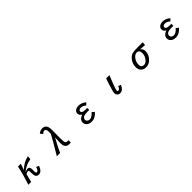

<svg xmlns="http://www.w3.org/2000/svg" viewBox="579 -2801 4842 4842"><g transform="rotate(-45 3000.0 -380.5)"><path d="M209 -3.9Q294.9 -251 350.6 -513.7H452.1L430.7 -451.2L393.6 -343.8Q533.2 -486.3 711.9 -520.5L702.1 -422.9Q531.2 -403.3 377.9 -272.5Q445.3 -305.7 487.3 -305.7Q554.7 -305.7 554.7 -210Q554.7 -203.1 554.7 -188.5Q553.7 -160.2 553.7 -138.7Q553.7 -75.2 587.9 -75.2Q634.8 -75.2 667 -182.6L739.3 -151.4Q682.6 2.9 583 2.9Q518.6 2.9 494.1 -43Q473.6 -81.1 473.6 -187.5V-204.1Q473.6 -253.9 441.4 -253.9Q413.1 -253.9 366.2 -223.6Q348.6 -166 311.5 -3.9Z M1226.6 -3.9Q1444.3 -365.2 1520.5 -512.7V-534.2Q1521.5 -577.1 1521.5 -585Q1521.5 -686.5 1460 -686.5Q1423.8 -686.5 1380.9 -642.6L1327.1 -710Q1388.7 -763.7 1464.8 -763.7Q1610.4 -763.7 1610.4 -566.4Q1610.4 -499 1608.4 -358.4Q1607.4 -317.4 1607.4 -275.4Q1607.4 -151.4 1620.1 -119.1Q1633.8 -82 1689.5 -82H1701.2L1720.7 -83V1Q1708 2 1692.4 2Q1677.7 2.9 1667 2.9Q1523.4 2.9 1523.4 -173.8Q1523.4 -244.1 1529.3 -369.1Q1502 -314.5 1438.5 -198.2Q1403.3 -134.8 1343.8 -3.9Z M2714.8 -439.5 2654.3 -384.8Q2590.8 -444.3 2524.4 -444.3Q2442.4 -444.3 2442.4 -385.7Q2442.4 -324.2 2568.4 -324.2H2583H2602.5H2629.9V-251Q2601.6 -251 2570.3 -252Q2561.5 -252 2553.7 -252Q2377.9 -252 2377.9 -148.4Q2377.9 -118.2 2402.3 -97.7Q2432.6 -72.3 2471.7 -72.3Q2549.8 -72.3 2631.8 -171.9L2697.3 -118.2Q2595.7 2.9 2471.7 2.9Q2370.1 2.9 2322.3 -52.7Q2287.1 -93.8 2287.1 -143.6Q2287.1 -245.1 2421.9 -295.9Q2353.5 -333 2353.5 -397.5Q2353.5 -448.2 2391.6 -481.4Q2436.5 -521.5 2515.6 -521.5Q2622.1 -521.5 2714.8 -439.5Z M3643.6 -133.8Q3584 2.9 3484.4 2.9Q3431.6 2.9 3403.3 -29.3Q3376 -60.5 3376 -98.6Q3376 -156.2 3443.4 -363.3L3484.4 -484.4L3495.1 -513.7H3610.4Q3586.9 -461.9 3519.5 -283.2Q3466.8 -143.6 3466.8 -102.5Q3466.8 -77.1 3495.1 -77.1Q3543 -77.1 3572.3 -163.1Z M4790 -505.9 4783.2 -414.1Q4708 -419.9 4624 -425.8Q4684.6 -370.1 4684.6 -300.8Q4684.6 -162.1 4576.2 -63.5Q4504.9 2.9 4408.2 2.9Q4318.4 2.9 4267.6 -52.7Q4220.7 -103.5 4220.7 -185.5Q4220.7 -313.5 4304.7 -410.2Q4357.4 -472.7 4419.9 -490.2Q4482.4 -506.8 4624 -505.9Q4664.1 -505.9 4790 -505.9ZM4498 -430.7Q4440.4 -430.7 4382.8 -363.3Q4316.4 -283.2 4316.4 -181.6Q4316.4 -76.2 4409.2 -76.2Q4471.7 -76.2 4525.4 -140.6Q4591.8 -219.7 4591.8 -319.3Q4591.8 -430.7 4498 -430.7Z M5714.8 -439.5 5654.3 -384.8Q5590.8 -444.3 5524.4 -444.3Q5442.4 -444.3 5442.4 -385.7Q5442.4 -324.2 5568.4 -324.2H5583H5602.5H5629.9V-251Q5601.6 -251 5570.3 -252Q5561.5 -252 5553.7 -252Q5377.9 -252 5377.9 -148.4Q5377.9 -118.2 5402.3 -97.7Q5432.6 -72.3 5471.7 -72.3Q5549.8 -72.3 5631.8 -171.9L5697.3 -118.2Q5595.7 2.9 5471.7 2.9Q5370.1 2.9 5322.3 -52.7Q5287.1 -93.8 5287.1 -143.6Q5287.1 -245.1 5421.9 -295.9Q5353.5 -333 5353.5 -397.5Q5353.5 -448.2 5391.6 -481.4Q5436.5 -521.5 5515.6 -521.5Q5622.1 -521.5 5714.8 -439.5Z"/></g></svg>

Font: MotoyaLCedar
Style: W3 mono
Weight: 400
Version: Version 1.01